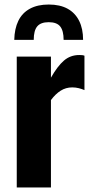

<svg xmlns="http://www.w3.org/2000/svg" viewBox="-20 -828 410 848"><path d="M54 0V-578H205V-485Q234 -536 262.5 -560.5Q291 -585 330 -585Q337 -585 342.5 -584.5Q348 -584 353 -582V-430Q342 -435 328 -438.5Q314 -442 299 -442Q271 -442 248 -427.5Q225 -413 205 -386V0ZM43 -652Q44 -701 61 -736Q78 -771 112 -789.5Q146 -808 195 -808Q245 -808 278.5 -789.5Q312 -771 329.5 -736Q347 -701 347 -652H261Q261 -692 246 -711Q231 -730 195 -730Q160 -730 144.5 -711.5Q129 -693 129 -652Z"/></svg>

Font: Oswald SemiBold
Style: Regular
Weight: 600
Designer: Vernon Adams
Foundry: Vernon Adams
Version: Version 4.103;gftools[0.9.33.dev8+g029e19f]